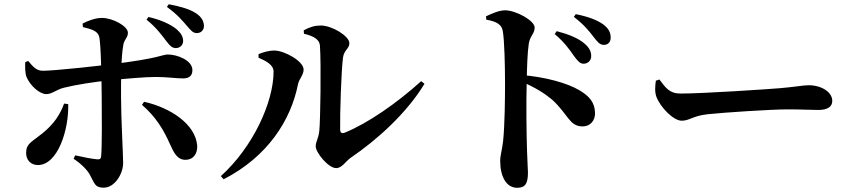

<svg xmlns="http://www.w3.org/2000/svg" viewBox="-20 -837 4040 909"><path d="M812.8 -609.4C832.1 -609.4 847 -623.7 847 -642.8C847 -662.8 837.4 -680 815.8 -698.9C785.1 -723.6 739.8 -743.5 682.8 -756.7L673.6 -743.8C719.3 -707.8 747.8 -668.1 767.6 -642.1C784.5 -620.5 794.2 -609.4 812.8 -609.4ZM471.1 51.5C522.9 51.5 563 -13.5 563 -65.6C563 -105.1 553 -276.9 553 -380C553 -452.5 552.8 -564.7 563.6 -623.1C567.5 -650.6 585.6 -658.4 585.6 -681.7C585.6 -713.4 514.6 -751.4 463.7 -752.2C430.6 -752.2 395.1 -738.1 371.3 -725.6L372.3 -708.9C414 -698.8 440.1 -690.6 448.7 -666.4C458.3 -638.3 460.7 -451.8 461.5 -380.6C462.2 -295.6 463.4 -149.7 458.9 -97.6C457.9 -84.4 451.8 -81.9 440.6 -82.7C414.8 -84.6 377.3 -92.6 335.9 -101.6L328.5 -85.2C363.2 -62.6 391.2 -34.5 404.6 -11.2C428.5 32.2 428.7 51.5 471.1 51.5ZM159.6 -55.6C253.8 -55.6 306.5 -223.7 303 -344L283.5 -346.6C264.5 -294.7 235.9 -250 179.8 -204.8C129.5 -164.2 103.7 -157.5 103.7 -112.7C103.7 -78.8 126.3 -55.6 159.6 -55.6ZM199.4 -391.4C226.9 -391.4 246.5 -413.2 283.9 -422C340.7 -436.2 427.2 -449.4 497.8 -456.7C577.9 -464.7 667.1 -472.6 716.3 -472.6C775.2 -472.6 808.8 -465.8 847.2 -465.8C875.6 -465.8 890.9 -478.1 890.9 -505.1C890.9 -551.2 819.7 -579 774.7 -579C746.4 -579 741.3 -561 497 -531.6C432.9 -523.8 239 -502.2 184.1 -502C154.9 -501.7 138.5 -517.5 113.7 -548.4L99.6 -542.8C98.5 -523.8 98.3 -490.2 105.8 -472.1C123.3 -431 167.5 -391.4 199.4 -391.4ZM858.3 -80.3C894.8 -80.3 915.9 -108.9 913.6 -148.3C904.8 -250.5 785.1 -327.8 662.1 -355.2L652.2 -340.6C719.1 -282.7 754.7 -222.3 786 -151.8C801.6 -117.8 817.8 -80.3 858.3 -80.3ZM914 -680.3C936.2 -681.7 946.4 -699.7 945.6 -715.1C944.2 -738.1 934.2 -756.3 909.4 -773.2C880.3 -793.2 836.5 -805.7 779 -817L770.1 -804.1C820.9 -768.1 845.6 -736.6 865.2 -714.2C884.6 -692.1 893.9 -679.5 914 -680.3Z M1571.5 -41.1C1599.4 -41.1 1618.2 -75.1 1640.7 -90.3C1765.2 -174.8 1905.6 -301.4 1989.7 -440.3L1974 -452.7C1860.5 -350.3 1724.2 -254.6 1612.9 -209.2C1598.3 -203.3 1590.4 -208.2 1590.4 -223.9C1589 -295 1595.8 -505.9 1603.9 -564.4C1608.8 -601.2 1634.1 -606 1634.1 -632.6C1634.1 -665.7 1552.7 -716.2 1498.8 -716.2C1471.5 -716.2 1450.4 -710.5 1417.9 -693.6L1419.1 -677.1C1466.3 -666.4 1493 -649 1494.8 -620.6C1500.8 -523.9 1496.7 -268.6 1491.9 -219.5C1488.2 -180.3 1474.6 -166.6 1474.6 -144.5C1474.6 -114.9 1534.3 -41.1 1571.5 -41.1ZM1025.5 -3.2 1038.7 11.8C1247.6 -95.4 1357 -268 1390.7 -437.6C1395.7 -463.1 1417.4 -481.8 1417.4 -507.4C1417.4 -548 1326.6 -596.6 1281.1 -597.7C1251.4 -598.2 1226.3 -589.4 1204 -580.8V-563.7C1237.9 -549.2 1275.2 -530.5 1275.2 -498.3C1275.2 -353.7 1178 -140.4 1025.5 -3.2Z M2742.5 -535.3C2764 -535.3 2779 -551 2779 -571.6C2779 -591.1 2771.6 -609.2 2749.8 -628.6C2718.7 -656.6 2671.6 -674.5 2616 -689.5L2606.1 -675.8C2653.5 -635.9 2677.3 -600.6 2696.4 -573.4C2713.6 -549.6 2725.8 -535.3 2742.5 -535.3ZM2428.5 52.1C2467.5 52.1 2479.5 31 2479.5 -20.8C2479.5 -34.4 2476.7 -68.2 2475.3 -119.7C2472.4 -208.9 2470.7 -342.1 2473.6 -450.1C2475.1 -519.4 2476.8 -586.1 2483.5 -630.7C2489.5 -667.5 2511.3 -677.6 2511.3 -706.7C2511.3 -739.8 2421.6 -788.2 2371.7 -788.2C2342.4 -788.2 2309.4 -773 2281 -759.8L2282 -744.1C2323 -736.2 2353.6 -725.4 2360 -692.2C2368.4 -647.5 2371 -522.1 2371 -438.7C2371 -379.1 2369.9 -244.2 2361.9 -169.5C2357.1 -125.5 2348.1 -102.2 2348.1 -75.6C2348.1 -2.1 2376.5 52.1 2428.5 52.1ZM2738.6 -238.5C2775.5 -238.5 2797.1 -267.3 2797.1 -299.8C2797.1 -352.9 2768.4 -382.4 2724.5 -408.9C2664.1 -444.9 2560.4 -472.5 2451.3 -481.7V-449.9C2517.1 -421 2559.2 -394.4 2594.4 -364.8C2671.5 -293.7 2675.5 -238.5 2738.6 -238.5ZM2838.4 -624.5C2859.1 -624.5 2871.2 -637.8 2871.2 -659.4C2871.2 -682.3 2861.7 -702.3 2836.1 -721.4C2808 -742.1 2762.8 -758.8 2705.8 -770L2696.9 -757.1C2749.1 -716.7 2769.7 -688.1 2787.9 -665.3C2807.2 -640.1 2819 -624.5 2838.4 -624.5Z M3207.4 -265.5C3245.1 -265.5 3260.2 -288.9 3332.4 -296.4C3409.3 -304.6 3633 -319.2 3708.5 -319.2C3779.4 -319.2 3814.4 -316.4 3853.9 -316.4C3895.6 -316.4 3920.3 -330.1 3920.3 -359.1C3920.3 -402 3868.1 -433.5 3808.2 -433.5C3783.6 -433.5 3738.6 -424.8 3671.6 -419.4C3611.1 -414.4 3309 -394.1 3202.2 -394.1C3149.1 -394.1 3131.7 -421.3 3102 -460.6L3085.1 -455C3081.5 -430.7 3079.2 -401.7 3087.6 -378.8C3106.2 -329.6 3167.6 -265.5 3207.4 -265.5Z"/></svg>

Font: Source Han Serif TW VF
Style: Regular
Weight: 250
Designer: Ryoko NISHIZUKA 西塚涼子 (kana & ideographs); Frank Grießhammer (Latin, Greek & Cyrillic); Wenlong ZHANG 张文龙 (bopomofo); San
Foundry: Adobe
Version: Version 2.002;hotconv 1.1.0;makeotfexe 2.6.0